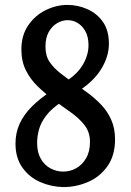

<svg xmlns="http://www.w3.org/2000/svg" viewBox="-20 -750 531 781"><path d="M254 -730Q297 -730 336 -712.5Q375 -695 399 -660.5Q423 -626 423 -572Q423 -521 392.5 -470.5Q362 -420 300 -380L252 -422Q296 -450 318 -488.5Q340 -527 340 -566Q340 -600 327.5 -622.5Q315 -645 296 -656.5Q277 -668 255 -668Q233 -668 212 -655.5Q191 -643 178 -619.5Q165 -596 165 -560Q165 -523 181.5 -498.5Q198 -474 224 -453.5Q250 -433 280 -412Q310 -392 339 -370.5Q368 -349 393 -322.5Q418 -296 433 -261.5Q448 -227 448 -183Q448 -118 417.5 -74.5Q387 -31 338.5 -10Q290 11 238 11Q188 10 143.5 -9.5Q99 -29 71 -68.5Q43 -108 43 -166Q43 -210 60 -247Q77 -284 109.5 -316.5Q142 -349 189 -380L233 -337Q190 -309 168 -280Q146 -251 138.5 -223Q131 -195 131 -169Q131 -130 146 -104Q161 -78 185.5 -65Q210 -52 237 -52Q265 -52 289.5 -65.5Q314 -79 330 -106Q346 -133 346 -173Q346 -213 323.5 -241.5Q301 -270 266 -294.5Q231 -319 195 -346Q162 -371 133 -399Q104 -427 85.5 -463.5Q67 -500 67 -549Q67 -606 94.5 -646.5Q122 -687 165.5 -708.5Q209 -730 254 -730Z"/></svg>

Font: Rosario Medium
Style: Regular
Weight: 500
Version: Version 1.201